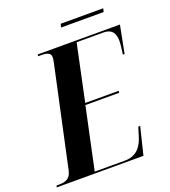

<svg xmlns="http://www.w3.org/2000/svg" viewBox="-180 -936 922 1043"><g transform="rotate(-20 280.5 -414.0)"><path d="M287 -808H533L538 -828H292ZM-32 0H469L508 -159H497L481 -107C465 -54 434 -10 366 -10H191L267 -367H462L464 -378H270L339 -704H494C542 -704 560 -677 560 -631C560 -611 555 -575 552 -555H562L593 -714H118L116 -704H132C167 -704 189 -698 189 -673C189 -665 187 -654 185 -643L60 -64C51 -19 21 -10 -16 -10H-30Z"/></g></svg>

Font: Noto Serif Display Condensed
Style: Bold Italic
Weight: 700
Width: 3
Italic angle: -12°
Designer: Monotype Design Team
Foundry: Monotype Imaging Inc.
Version: Version 2.009